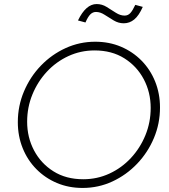

<svg xmlns="http://www.w3.org/2000/svg" viewBox="-20 -917 833 948"><path d="M388 11Q319 11 261 -13.5Q203 -38 159.5 -82Q116 -126 92 -185.5Q68 -245 68 -314Q68 -394 98.5 -466Q129 -538 182 -593Q235 -648 304 -679.5Q373 -711 450 -711Q519 -711 577 -686.5Q635 -662 678.5 -618Q722 -574 746 -514.5Q770 -455 770 -386Q770 -307 740 -235.5Q710 -164 657 -108.5Q604 -53 535 -21Q466 11 388 11ZM391 -32Q460 -32 520.5 -60Q581 -88 626.5 -137Q672 -186 698 -249.5Q724 -313 724 -384Q724 -461 690 -525.5Q656 -590 594 -629Q532 -668 447 -668Q378 -668 317.5 -640Q257 -612 211.5 -563Q166 -514 140 -450.5Q114 -387 114 -316Q114 -239 148 -174.5Q182 -110 244 -71Q306 -32 391 -32ZM402 -806 365 -816Q404 -897 457 -897Q484 -897 507 -882.5Q530 -868 552 -854Q574 -840 595 -840Q612 -840 623.5 -852.5Q635 -865 648 -893L685 -883Q666 -840 643 -821Q620 -802 591 -802Q565 -802 541.5 -816Q518 -830 496.5 -844Q475 -858 454 -858Q438 -858 426 -846Q414 -834 402 -806Z"/></svg>

Font: Red Hat Display
Style: Italic
Weight: 300
Italic angle: -12°
Designer: Pentagram, MCKL
Foundry: Pentagram, MCKL
Version: Version 1.023